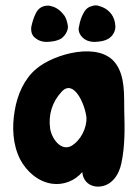

<svg xmlns="http://www.w3.org/2000/svg" viewBox="-20 -694 526 719"><path d="M288.1 -554.7C299.8 -543 314.5 -537.1 335 -537.1H335.9C356.4 -538.1 373 -541 385.7 -548.8C402.3 -558.6 412.1 -577.1 412.1 -593.8V-595.7C411.1 -615.2 405.3 -629.9 397.5 -640.6C381.8 -662.1 361.3 -668.9 346.7 -672.9C342.8 -673.8 339.8 -673.8 336.9 -673.8C333 -673.8 328.1 -672.9 323.2 -670.9C307.6 -667 297.9 -656.2 291 -641.6C284.2 -628.9 279.3 -614.3 276.4 -596.7C275.4 -592.8 274.4 -588.9 274.4 -585.9C274.4 -574.2 279.3 -563.5 288.1 -554.7ZM109.4 -553.7C122.1 -543 135.7 -537.1 155.3 -537.1H157.2C176.8 -538.1 194.3 -541 208 -548.8C222.7 -558.6 234.4 -577.1 234.4 -593.8V-595.7C231.4 -615.2 226.6 -629.9 217.8 -639.6C202.1 -660.2 183.6 -668.9 168 -671.9C165 -672.9 162.1 -672.9 158.2 -672.9C154.3 -672.9 148.4 -671.9 144.5 -670.9C127.9 -666 119.1 -655.3 112.3 -640.6C106.4 -627.9 101.6 -613.3 97.7 -595.7C96.7 -591.8 96.7 -588.9 96.7 -585C96.7 -572.3 100.6 -561.5 109.4 -553.7ZM445.3 -278.3C444.3 -335.9 449.2 -406.2 414.1 -455.1C353.5 -541 181.6 -492.2 116.2 -436.5C70.3 -398.4 44.9 -338.9 35.2 -280.3C24.4 -218.8 27.3 -152.3 55.7 -96.7C80.1 -50.8 124 -12.7 175.8 -5.9C217.8 0 261.7 -17.6 288.1 -49.8C289.1 -39.1 292 -28.3 298.8 -18.6C310.5 -2 329.1 4.9 347.7 4.9C397.5 3.9 425.8 -39.1 434.6 -83C448.2 -146.5 447.3 -214.8 445.3 -278.3ZM247.1 -147.5C209 -127 174.8 -172.9 168 -210.9C160.2 -262.7 174.8 -311.5 210 -349.6C255.9 -401.4 298.8 -302.7 303.7 -253.9C305.7 -214.8 282.2 -168 247.1 -147.5Z"/></svg>

Font: Day Care
Style: Regular
Weight: 400
Designer: Noponies
Version: Version 1.000;PS 001.000;hotconv 1.0.88;makeotf.lib2.5.64775